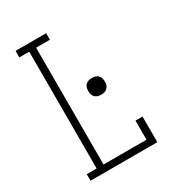

<svg xmlns="http://www.w3.org/2000/svg" viewBox="-178 -838 855 941"><g transform="rotate(-30 250.0 -367.5)"><path d="M56 0V-37H112V-698H56V-735H229V-698H151V-37H394V-145H434V0ZM313 -339Q303 -339 294 -341.5Q285 -344 278 -351Q271 -358 268.5 -367Q266 -376 266 -386Q266 -396 268.5 -405Q271 -414 278 -421Q285 -428 294 -430.5Q303 -433 313 -433Q323 -433 332 -430.5Q341 -428 348 -421Q355 -414 357.5 -405Q360 -396 360 -386Q360 -376 357.5 -367Q355 -358 348 -351Q341 -344 332 -341.5Q323 -339 313 -339Z"/></g></svg>

Font: Iosevka Slab Extralight
Style: Regular
Weight: 200
Monospace: yes
Designer: Belleve Invis
Foundry: Belleve Invis
Version: Version 11.1.1; ttfautohint (v1.8.3)